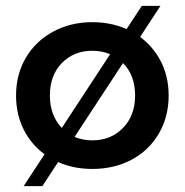

<svg xmlns="http://www.w3.org/2000/svg" viewBox="-20 -573 633 658"><path d="M296 -497Q372 -497 431.5 -464.5Q491 -432 524.5 -375Q558 -318 558 -245.5Q558 -173 524.5 -115.5Q491 -58 431.5 -26Q372 6 296 6Q222 6 162 -26Q102 -58 68.5 -115.5Q35 -173 35 -245.5Q35 -318 68.5 -375Q102 -432 162 -464.5Q222 -497 296 -497ZM296.5 -92Q360 -92 401.5 -134.5Q443 -177 443 -246Q443 -315 401.5 -357Q360 -399 296.5 -399Q233 -399 192 -357Q151 -315 151 -246Q151 -177 192 -134.5Q233 -92 296.5 -92ZM466 -553H530L125 65H61Z"/></svg>

Font: Montserrat Ace
Style: Bold
Weight: 600
Designer: Julieta Ulanovsky
Foundry: Julieta Ulanovsky
Version: Version 1